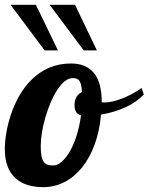

<svg xmlns="http://www.w3.org/2000/svg" viewBox="-40 -772 616 796"><path d="M3.9 -752H108.9L200.2 -563H145ZM166 -752H271L361.8 -563H307.1ZM25.4 -32.2Q-20 -72.3 -20 -153.8Q-20 -184.6 -13.7 -221.9Q-7.3 -259.3 5.4 -297.4Q19.5 -339.4 41 -376.7Q62.5 -414.1 91.8 -442.4Q159.7 -508.8 253.9 -508.8Q381.8 -508.8 381.8 -349.1V-348.1Q384.8 -347.2 386.7 -347.2H393.1Q426.3 -347.2 471.7 -365.7Q511.7 -382.3 546.9 -407.2L556.2 -379.9Q526.9 -349.1 480.7 -327.6Q434.6 -306.2 378.9 -296.9Q373 -229 352.5 -173.1Q332 -117.2 299.8 -77.1Q268.1 -38.1 227.1 -17.1Q186 3.9 140.1 3.9Q65.9 3.9 25.4 -32.2ZM250.5 -146Q266.6 -174.3 278.3 -212.4Q290 -250.5 295.9 -293.9Q281.2 -297.9 275.1 -308.6Q269 -319.3 269 -335.9Q269 -356.4 277.1 -370.1Q285.2 -383.8 299.8 -390.1Q298.8 -407.2 296.6 -418Q294.4 -428.7 290 -435.5Q285.6 -442.4 279.1 -445.3Q272.5 -448.2 262.2 -448.2Q228.5 -448.2 196.3 -397.5Q167.5 -353 147.9 -284.2Q138.7 -252.9 133.8 -222.4Q128.9 -191.9 128.9 -167Q128.9 -142.1 131.6 -126.5Q134.3 -110.8 140.6 -102.1Q146.5 -93.3 155.8 -89.6Q165 -85.9 180.2 -85.9Q197.8 -85.9 216.1 -101.8Q234.4 -117.7 250.5 -146Z"/></svg>

Font: Pattaya
Style: Regular
Weight: 400
Designer: Pablo Impallari / Thai characters Designed by Thanarat Vachiruckul and Suppakit Chalermlarp
Foundry: Pablo Impallari
Version: Version 2.000